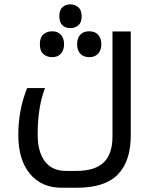

<svg xmlns="http://www.w3.org/2000/svg" viewBox="-20 -631 712 891"><path d="M266.1 240.2Q172.4 240.2 118.7 175.3Q64.9 110.4 64.9 -5.1Q64.9 -120.6 106 -222.2H189Q154.8 -135.7 154.8 -6.8Q154.8 74.2 188.5 118.2Q222.2 162.1 285.2 162.1H334Q420.9 162.1 461.4 122.6Q502 83 502 2.9V-484.9H586.9V-3.9Q586.9 117.2 526.9 178.7Q466.8 240.2 337.9 240.2ZM435.5 -382.1Q420.9 -365.7 394.5 -365.7Q368.2 -365.7 353 -381.3Q337.9 -397 337.9 -425.8Q337.9 -454.6 352.8 -470.2Q367.7 -485.8 394.3 -485.8Q420.9 -485.8 435.5 -469.5Q450.2 -453.1 450.2 -425.8Q450.2 -398.4 435.5 -382.1ZM262.7 -382.1Q248 -365.7 222.9 -365.7Q197.8 -365.7 181.4 -379.9Q165 -394 165 -425.8Q165 -457.5 181.4 -471.7Q197.8 -485.8 222.9 -485.8Q248 -485.8 262.7 -469.5Q277.3 -453.1 277.3 -425.8Q277.3 -398.4 262.7 -382.1ZM343.5 -513.4Q328.1 -500.5 306.4 -500.5Q284.7 -500.5 270 -513.4Q255.4 -526.4 255.4 -555.4Q255.4 -584.5 270 -597.7Q284.7 -610.8 306.4 -610.8Q328.1 -610.8 343.5 -597.4Q358.9 -584 358.9 -555.2Q358.9 -526.4 343.5 -513.4Z"/></svg>

Font: DroidArabicKufi
Style: Regular
Weight: 400
Designer: Pascal Zoghbi
Foundry: Ascender Corporation
Version: Version 1.00